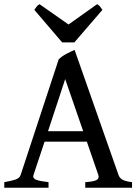

<svg xmlns="http://www.w3.org/2000/svg" viewBox="-20 -876 646 896"><path d="M188 -214.8 136.2 -59.1Q131.3 -43.9 148.9 -37.1Q166.5 -30.3 206.5 -25.9V0H0V-25.9Q33.2 -31.7 52.2 -38.1Q71.3 -44.4 76.2 -59.1L253.9 -599.1Q269 -613.8 290 -624.8Q311 -635.7 328.1 -643.1L533.2 -59.1Q538.1 -45.4 551.3 -37.6Q564.5 -29.8 596.2 -25.9V0H377.9V-25.9Q415.5 -28.3 429.9 -35.6Q444.3 -43 439 -59.1L385.3 -214.8ZM368.2 -263.7 284.2 -506.8 204.1 -263.7ZM327.1 -678.2H270L140.1 -830.1Q147 -839.8 151.6 -845.9Q156.2 -852.1 164.6 -856.4L299.8 -761.7L433.1 -856.4Q441.4 -852.1 446.5 -845.9Q451.7 -839.8 458 -830.1Z"/></svg>

Font: Gentium Book Plus
Style: Regular
Weight: 400
Designer: Victor Gaultney, Annie Olsen, Iska Routamaa, Becca Hirsbrunner
Foundry: SIL International
Version: Version 6.101